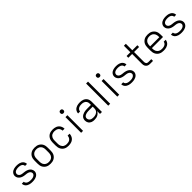

<svg xmlns="http://www.w3.org/2000/svg" viewBox="522 -2617 4506 4506"><g transform="rotate(-45 2775.0 -363.5)"><path d="M299 8Q275 8 251 5.5Q227 3 204.5 -3.5Q182 -10 160.5 -22Q139 -34 123 -51.5Q107 -69 98 -91.5Q89 -114 89 -138V-140H154V-139Q154 -123 161 -108.5Q168 -94 180 -83.5Q192 -73 206.5 -66.5Q221 -60 236 -56.5Q251 -53 267 -51.5Q283 -50 299 -50Q314 -50 330 -51Q346 -52 361 -55.5Q376 -59 390.5 -65.5Q405 -72 417.5 -82Q430 -92 437 -106Q444 -120 444 -136Q444 -155 433.5 -172.5Q423 -190 406.5 -201Q390 -212 371 -217Q352 -222 332.5 -224.5Q313 -227 293.5 -228.5Q274 -230 254.5 -234Q235 -238 216 -244Q197 -250 180 -259.5Q163 -269 148 -282Q133 -295 122 -311Q111 -327 105 -346Q99 -365 99 -385Q99 -408 107.5 -430Q116 -452 131.5 -469.5Q147 -487 167.5 -498.5Q188 -510 210 -516.5Q232 -523 255 -525.5Q278 -528 301 -528Q324 -528 347.5 -525.5Q371 -523 393 -516.5Q415 -510 435 -498Q455 -486 470.5 -468.5Q486 -451 494.5 -429Q503 -407 503 -384V-381H438V-383Q438 -398 431.5 -412Q425 -426 414 -436.5Q403 -447 389.5 -453.5Q376 -460 361 -463.5Q346 -467 331 -468.5Q316 -470 301 -470Q286 -470 271 -468.5Q256 -467 241.5 -463.5Q227 -460 213 -454Q199 -448 188 -438Q177 -428 170.5 -414Q164 -400 164 -385Q164 -365 174.5 -347.5Q185 -330 201 -319Q217 -308 236.5 -303Q256 -298 275.5 -295.5Q295 -293 314.5 -291.5Q334 -290 353.5 -286Q373 -282 391.5 -276Q410 -270 427.5 -261Q445 -252 460 -239Q475 -226 486 -209.5Q497 -193 503 -174Q509 -155 509 -135Q509 -112 500 -89.5Q491 -67 474.5 -49.5Q458 -32 437 -21Q416 -10 393 -3.5Q370 3 346.5 5.5Q323 8 299 8Z M900 8Q871 8 842 3Q813 -2 787 -15.5Q761 -29 740 -50Q719 -71 706 -97Q693 -123 688 -152Q683 -181 683 -210V-310Q683 -339 688 -368Q693 -397 706 -423Q719 -449 740 -470Q761 -491 787 -504.5Q813 -518 842 -523Q871 -528 900 -528Q929 -528 958 -523Q987 -518 1013 -504.5Q1039 -491 1060 -470Q1081 -449 1094 -423Q1107 -397 1112 -368Q1117 -339 1117 -310V-210Q1117 -181 1112 -152Q1107 -123 1094 -97Q1081 -71 1060 -50Q1039 -29 1013 -15.5Q987 -2 958 3Q929 8 900 8ZM900 -50Q921 -50 942 -54Q963 -58 981 -68Q999 -78 1013.5 -93.5Q1028 -109 1036.5 -128Q1045 -147 1048.5 -168Q1052 -189 1052 -210V-310Q1052 -331 1048.5 -352Q1045 -373 1036.5 -392Q1028 -411 1013.5 -426.5Q999 -442 981 -452Q963 -462 942 -466Q921 -470 900 -470Q879 -470 858 -466Q837 -462 819 -452Q801 -442 786.5 -426.5Q772 -411 763.5 -392Q755 -373 751.5 -352Q748 -331 748 -310V-210Q748 -189 751.5 -168Q755 -147 763.5 -128Q772 -109 786.5 -93.5Q801 -78 819 -68Q837 -58 858 -54Q879 -50 900 -50Z M1498 8Q1469 8 1440 3Q1411 -2 1385 -15.5Q1359 -29 1339 -50Q1319 -71 1306 -97Q1293 -123 1288 -152Q1283 -181 1283 -210V-310Q1283 -339 1288 -368Q1293 -397 1306 -423Q1319 -449 1339 -470Q1359 -491 1385 -504.5Q1411 -518 1440 -523Q1469 -528 1498 -528Q1524 -528 1550.5 -524Q1577 -520 1601.5 -510Q1626 -500 1647 -483Q1668 -466 1682 -443.5Q1696 -421 1703.5 -395.5Q1711 -370 1711 -343H1646Q1646 -370 1634.5 -396Q1623 -422 1601.5 -439.5Q1580 -457 1552.5 -463.5Q1525 -470 1498 -470Q1477 -470 1456.5 -466Q1436 -462 1417.5 -452Q1399 -442 1385 -426Q1371 -410 1362.5 -391Q1354 -372 1351 -351.5Q1348 -331 1348 -310V-210Q1348 -189 1351 -168.5Q1354 -148 1362.5 -129Q1371 -110 1385 -94Q1399 -78 1417.5 -68Q1436 -58 1456.5 -54Q1477 -50 1498 -50Q1525 -50 1552.5 -56.5Q1580 -63 1601.5 -80.5Q1623 -98 1634.5 -124Q1646 -150 1646 -177H1711Q1711 -150 1703.5 -124.5Q1696 -99 1682 -76.5Q1668 -54 1647 -37Q1626 -20 1601.5 -10Q1577 0 1550.5 4Q1524 8 1498 8Z M1918 0V-520H1982V0ZM1950 -618Q1939 -618 1929 -621Q1919 -624 1911.5 -631.5Q1904 -639 1901 -649Q1898 -659 1898 -670Q1898 -681 1901 -691Q1904 -701 1911.5 -708.5Q1919 -716 1929 -719Q1939 -722 1950 -722Q1961 -722 1971 -719Q1981 -716 1988.5 -708.5Q1996 -701 1999 -691Q2002 -681 2002 -670Q2002 -659 1999 -649Q1996 -639 1988.5 -631.5Q1981 -624 1971 -621Q1961 -618 1950 -618Z M2356 8Q2335 8 2313.5 5.5Q2292 3 2272 -5Q2252 -13 2234.5 -26.5Q2217 -40 2205.5 -58Q2194 -76 2188.5 -97Q2183 -118 2183 -140Q2183 -167 2192 -193Q2201 -219 2220 -238Q2239 -257 2263.5 -269.5Q2288 -282 2314 -289Q2340 -296 2367 -298Q2394 -300 2421 -300H2544V-344Q2544 -362 2540 -380Q2536 -398 2526 -413.5Q2516 -429 2501.5 -440.5Q2487 -452 2470 -458.5Q2453 -465 2434.5 -467.5Q2416 -470 2398 -470Q2382 -470 2365.5 -468.5Q2349 -467 2333.5 -462.5Q2318 -458 2303.5 -450Q2289 -442 2278 -430Q2267 -418 2260.5 -403Q2254 -388 2254 -371H2189Q2189 -396 2197.5 -419.5Q2206 -443 2221.5 -462Q2237 -481 2258 -494Q2279 -507 2302 -514.5Q2325 -522 2349.5 -525Q2374 -528 2398 -528Q2425 -528 2451.5 -524.5Q2478 -521 2502.5 -511Q2527 -501 2548 -484.5Q2569 -468 2583 -445.5Q2597 -423 2603 -396.5Q2609 -370 2609 -344V0H2544V-95Q2532 -69 2512 -48.5Q2492 -28 2466.5 -15Q2441 -2 2413 3Q2385 8 2356 8ZM2379 -50Q2400 -50 2420 -53Q2440 -56 2459 -63Q2478 -70 2495 -82.5Q2512 -95 2523 -111.5Q2534 -128 2539 -148.5Q2544 -169 2544 -189V-242H2421Q2402 -242 2384 -241Q2366 -240 2348 -236.5Q2330 -233 2312.5 -226.5Q2295 -220 2280 -209.5Q2265 -199 2256.5 -182Q2248 -165 2248 -147Q2248 -124 2259.5 -103Q2271 -82 2290.5 -70Q2310 -58 2333 -54Q2356 -50 2379 -50Z M2818 0V-735H2882V0Z M3118 0V-520H3182V0ZM3150 -618Q3139 -618 3129 -621Q3119 -624 3111.5 -631.5Q3104 -639 3101 -649Q3098 -659 3098 -670Q3098 -681 3101 -691Q3104 -701 3111.5 -708.5Q3119 -716 3129 -719Q3139 -722 3150 -722Q3161 -722 3171 -719Q3181 -716 3188.5 -708.5Q3196 -701 3199 -691Q3202 -681 3202 -670Q3202 -659 3199 -649Q3196 -639 3188.5 -631.5Q3181 -624 3171 -621Q3161 -618 3150 -618Z M3599 8Q3575 8 3551 5.5Q3527 3 3504.5 -3.5Q3482 -10 3460.5 -22Q3439 -34 3423 -51.5Q3407 -69 3398 -91.5Q3389 -114 3389 -138V-140H3454V-139Q3454 -123 3461 -108.5Q3468 -94 3480 -83.5Q3492 -73 3506.5 -66.5Q3521 -60 3536 -56.5Q3551 -53 3567 -51.5Q3583 -50 3599 -50Q3614 -50 3630 -51Q3646 -52 3661 -55.5Q3676 -59 3690.5 -65.5Q3705 -72 3717.5 -82Q3730 -92 3737 -106Q3744 -120 3744 -136Q3744 -155 3733.5 -172.5Q3723 -190 3706.5 -201Q3690 -212 3671 -217Q3652 -222 3632.5 -224.5Q3613 -227 3593.5 -228.5Q3574 -230 3554.5 -234Q3535 -238 3516 -244Q3497 -250 3480 -259.5Q3463 -269 3448 -282Q3433 -295 3422 -311Q3411 -327 3405 -346Q3399 -365 3399 -385Q3399 -408 3407.5 -430Q3416 -452 3431.5 -469.5Q3447 -487 3467.5 -498.5Q3488 -510 3510 -516.5Q3532 -523 3555 -525.5Q3578 -528 3601 -528Q3624 -528 3647.5 -525.5Q3671 -523 3693 -516.5Q3715 -510 3735 -498Q3755 -486 3770.5 -468.5Q3786 -451 3794.5 -429Q3803 -407 3803 -384V-381H3738V-383Q3738 -398 3731.5 -412Q3725 -426 3714 -436.5Q3703 -447 3689.5 -453.5Q3676 -460 3661 -463.5Q3646 -467 3631 -468.5Q3616 -470 3601 -470Q3586 -470 3571 -468.5Q3556 -467 3541.5 -463.5Q3527 -460 3513 -454Q3499 -448 3488 -438Q3477 -428 3470.5 -414Q3464 -400 3464 -385Q3464 -365 3474.5 -347.5Q3485 -330 3501 -319Q3517 -308 3536.5 -303Q3556 -298 3575.5 -295.5Q3595 -293 3614.5 -291.5Q3634 -290 3653.5 -286Q3673 -282 3691.5 -276Q3710 -270 3727.5 -261Q3745 -252 3760 -239Q3775 -226 3786 -209.5Q3797 -193 3803 -174Q3809 -155 3809 -135Q3809 -112 3800 -89.5Q3791 -67 3774.5 -49.5Q3758 -32 3737 -21Q3716 -10 3693 -3.5Q3670 3 3646.5 5.5Q3623 8 3599 8Z M4206 0Q4188 0 4170 -3Q4152 -6 4136 -14Q4120 -22 4107 -35Q4094 -48 4086 -64Q4078 -80 4075 -98Q4072 -116 4072 -134V-462H3946V-520H4072V-735H4137V-520H4304V-462H4137V-134Q4137 -119 4140.5 -104.5Q4144 -90 4153.5 -79Q4163 -68 4177 -63Q4191 -58 4206 -58H4304V0Z M4652 8Q4623 8 4594 3Q4565 -2 4538.5 -15Q4512 -28 4491 -49Q4470 -70 4456.5 -96.5Q4443 -123 4438 -152Q4433 -181 4433 -210V-310Q4433 -339 4438 -368Q4443 -397 4456 -423Q4469 -449 4490 -470Q4511 -491 4537 -504.5Q4563 -518 4592 -523Q4621 -528 4650 -528Q4679 -528 4708 -523Q4737 -518 4763 -504.5Q4789 -491 4810 -470Q4831 -449 4844 -423Q4857 -397 4862 -368Q4867 -339 4867 -310V-231H4498V-210Q4498 -189 4501.5 -168Q4505 -147 4514 -128Q4523 -109 4537.5 -93.5Q4552 -78 4570.5 -68Q4589 -58 4610 -54Q4631 -50 4652 -50Q4668 -50 4684 -51.5Q4700 -53 4715.5 -57Q4731 -61 4745.5 -68Q4760 -75 4772 -85.5Q4784 -96 4791.5 -110.5Q4799 -125 4800 -141H4865Q4863 -117 4853.5 -94.5Q4844 -72 4828 -54Q4812 -36 4791 -23.5Q4770 -11 4747 -4Q4724 3 4700 5.5Q4676 8 4652 8ZM4802 -289V-310Q4802 -331 4798.5 -352Q4795 -373 4786.5 -392Q4778 -411 4763.5 -426.5Q4749 -442 4731 -452Q4713 -462 4692 -466Q4671 -470 4650 -470Q4629 -470 4608 -466Q4587 -462 4569 -452Q4551 -442 4536.5 -426.5Q4522 -411 4513.5 -392Q4505 -373 4501.5 -352Q4498 -331 4498 -310V-289Z M5249 8Q5225 8 5201 5.5Q5177 3 5154.5 -3.5Q5132 -10 5110.5 -22Q5089 -34 5073 -51.5Q5057 -69 5048 -91.5Q5039 -114 5039 -138V-140H5104V-139Q5104 -123 5111 -108.5Q5118 -94 5130 -83.5Q5142 -73 5156.5 -66.5Q5171 -60 5186 -56.5Q5201 -53 5217 -51.5Q5233 -50 5249 -50Q5264 -50 5280 -51Q5296 -52 5311 -55.5Q5326 -59 5340.5 -65.5Q5355 -72 5367.5 -82Q5380 -92 5387 -106Q5394 -120 5394 -136Q5394 -155 5383.5 -172.5Q5373 -190 5356.5 -201Q5340 -212 5321 -217Q5302 -222 5282.5 -224.5Q5263 -227 5243.5 -228.5Q5224 -230 5204.5 -234Q5185 -238 5166 -244Q5147 -250 5130 -259.5Q5113 -269 5098 -282Q5083 -295 5072 -311Q5061 -327 5055 -346Q5049 -365 5049 -385Q5049 -408 5057.5 -430Q5066 -452 5081.5 -469.5Q5097 -487 5117.5 -498.5Q5138 -510 5160 -516.5Q5182 -523 5205 -525.5Q5228 -528 5251 -528Q5274 -528 5297.5 -525.5Q5321 -523 5343 -516.5Q5365 -510 5385 -498Q5405 -486 5420.5 -468.5Q5436 -451 5444.5 -429Q5453 -407 5453 -384V-381H5388V-383Q5388 -398 5381.5 -412Q5375 -426 5364 -436.5Q5353 -447 5339.5 -453.5Q5326 -460 5311 -463.5Q5296 -467 5281 -468.5Q5266 -470 5251 -470Q5236 -470 5221 -468.5Q5206 -467 5191.5 -463.5Q5177 -460 5163 -454Q5149 -448 5138 -438Q5127 -428 5120.5 -414Q5114 -400 5114 -385Q5114 -365 5124.5 -347.5Q5135 -330 5151 -319Q5167 -308 5186.5 -303Q5206 -298 5225.5 -295.5Q5245 -293 5264.5 -291.5Q5284 -290 5303.5 -286Q5323 -282 5341.5 -276Q5360 -270 5377.5 -261Q5395 -252 5410 -239Q5425 -226 5436 -209.5Q5447 -193 5453 -174Q5459 -155 5459 -135Q5459 -112 5450 -89.5Q5441 -67 5424.5 -49.5Q5408 -32 5387 -21Q5366 -10 5343 -3.5Q5320 3 5296.5 5.5Q5273 8 5249 8Z"/></g></svg>

Font: Iosevka Aile Light
Style: Regular
Weight: 300
Designer: Belleve Invis
Foundry: Belleve Invis
Version: Version 27.3.5; ttfautohint (v1.8.4)